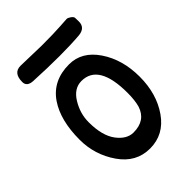

<svg xmlns="http://www.w3.org/2000/svg" viewBox="-182 -684 767 767"><g transform="rotate(-45 201.5 -300.0)"><path d="M74 -599 191 -596Q261 -596 295.5 -598.5Q330 -601 336.5 -601Q343 -601 353 -594Q363 -587 363.5 -580Q364 -573 364 -559Q364 -524 325 -520Q276 -516 211 -516Q146 -516 66 -520Q33 -522 33 -548Q33 -599 74 -599ZM215 -466Q287 -466 333.5 -397Q380 -328 380 -231.5Q380 -135 332.5 -67Q285 1 206.5 1Q128 1 80 -68.5Q32 -138 32 -223Q32 -332 76 -397Q123 -466 215 -466ZM203 -384Q161 -384 134 -340Q107 -296 107 -247Q107 -171 137 -131Q167 -91 205 -91Q273 -91 292 -150Q300 -178 300 -220Q300 -384 203 -384Z"/></g></svg>

Font: Patrick Hand
Style: Regular
Weight: 400
Designer: Patrick Wagesreiter
Foundry: Patrick Wagesreiter
Version: Version 1.003;PS 001.003;hotconv 1.0.70;makeotf.lib2.5.58329